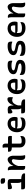

<svg xmlns="http://www.w3.org/2000/svg" viewBox="2589 -3397 822 6040"><g transform="rotate(-90 3000.0 -377.0)"><path d="M285 -109 293 -126Q279 -143 272 -168Q265 -193 265 -227Q265 -250 265 -272Q265 -294 265 -316.5Q265 -339 265 -361Q265 -383 265 -405Q265 -427 265 -449L261 -452Q223 -438 194.5 -428.5Q166 -419 147 -415Q128 -411 117 -411Q103 -411 91.5 -418.5Q80 -426 73.5 -443Q67 -460 67 -486Q67 -500 69 -513Q71 -526 74 -536Q102 -539 137.5 -541Q173 -543 206.5 -544.5Q240 -546 265 -546Q307 -546 333.5 -538.5Q360 -531 373 -513Q386 -495 386 -460Q386 -423 386 -387Q386 -351 386 -314Q386 -277 386 -240Q386 -203 386 -166.5Q386 -130 386 -94ZM67 -121H361Q433 -121 477.5 -109.5Q522 -98 543.5 -78.5Q565 -59 565 -33Q565 -27 564.5 -21.5Q564 -16 563 -10.5Q562 -5 559 0H148Q113 0 94.5 -8Q76 -16 69.5 -35Q63 -54 63 -84Q63 -92 63.5 -98Q64 -104 65 -109.5Q66 -115 67 -121ZM242 -755Q249 -758 258.5 -760Q268 -762 278 -764Q288 -766 299.5 -767Q311 -768 321 -768Q362 -768 387 -754Q412 -740 412 -706V-640Q405 -637 396.5 -635Q388 -633 379 -631Q370 -629 360.5 -628Q351 -627 341 -627Q298 -627 270 -647Q242 -667 242 -700Z M1139 0Q1128 2 1117.5 3.5Q1107 5 1094 5Q1061 5 1037 -6.5Q1013 -18 1000.5 -47Q988 -76 988 -129Q988 -169 991 -208.5Q994 -248 1000 -289.5Q1006 -331 1014 -378Q1006 -396 994 -405.5Q982 -415 967 -415Q941 -415 916 -400.5Q891 -386 866.5 -356Q842 -326 820 -278Q798 -230 779 -163L778 -370H803Q824 -422 855.5 -461.5Q887 -501 926.5 -524.5Q966 -548 1007 -548Q1031 -548 1051.5 -534Q1072 -520 1087.5 -496.5Q1103 -473 1112 -445Q1121 -417 1121 -388Q1121 -348 1121 -308.5Q1121 -269 1121 -229Q1121 -189 1121 -149Q1121 -105 1125 -72.5Q1129 -40 1139 0ZM797 1Q790 2 784.5 3Q779 4 774 4Q769 4 763 4Q738 4 721.5 -1Q705 -6 695 -15.5Q685 -25 680.5 -38.5Q676 -52 676 -69Q676 -119 676 -167Q676 -215 676 -260.5Q676 -306 676 -351Q676 -396 676 -441Q676 -469 672 -493.5Q668 -518 659 -537Q665 -538 671 -539Q677 -540 683.5 -541Q690 -542 695 -542Q725 -542 748 -528.5Q771 -515 784 -483Q797 -451 797 -395Q797 -328 797 -259Q797 -190 797 -124Q797 -58 797 1Z M1249 -536H1684Q1718 -536 1731 -520Q1744 -504 1744 -463Q1744 -455 1743.5 -446Q1743 -437 1742 -429.5Q1741 -422 1739 -415H1395Q1353 -415 1324 -421Q1295 -427 1278 -439Q1261 -451 1254 -469Q1247 -487 1247 -513Q1247 -517 1247.5 -521.5Q1248 -526 1248.5 -529.5Q1249 -533 1249 -536ZM1739 -147Q1740 -140 1741 -131.5Q1742 -123 1742 -116Q1742 -85 1734 -62.5Q1726 -40 1708 -23Q1700 -15 1688 -8Q1676 -1 1660.5 3.5Q1645 8 1625.5 10.5Q1606 13 1583 13Q1538 13 1501 1Q1464 -11 1437.5 -33.5Q1411 -56 1396.5 -87Q1382 -118 1382 -157Q1382 -214 1382 -270.5Q1382 -327 1382 -383Q1382 -439 1382 -496Q1382 -553 1382 -608Q1382 -633 1379.5 -656.5Q1377 -680 1370 -700Q1385 -704 1398.5 -706Q1412 -708 1425 -708Q1447 -708 1464.5 -698Q1482 -688 1492.5 -667.5Q1503 -647 1503 -615Q1503 -559 1503 -504Q1503 -449 1503 -393.5Q1503 -338 1503 -283Q1503 -228 1503 -172Q1503 -157 1504.5 -144.5Q1506 -132 1510 -121Q1525 -113 1541 -109.5Q1557 -106 1576 -106Q1610 -106 1636 -110Q1662 -114 1684.5 -123Q1707 -132 1733 -147Z M2126 -550Q2195 -550 2242.5 -522Q2290 -494 2315.5 -445.5Q2341 -397 2341 -333V-329Q2341 -292 2336.5 -271.5Q2332 -251 2324 -243Q2316 -235 2305 -235H2068Q2042 -235 2021 -241.5Q2000 -248 1987 -260L1967 -250L1970 -309H2218Q2221 -318 2221.5 -328Q2222 -338 2222 -346Q2222 -373 2216 -395.5Q2210 -418 2196 -437Q2182 -442 2169.5 -444Q2157 -446 2135 -446Q2066 -446 2023.5 -392.5Q1981 -339 1981 -230V-223Q1981 -193 1986.5 -168.5Q1992 -144 2002 -124Q2028 -110 2059 -103.5Q2090 -97 2135 -97Q2170 -97 2201 -102Q2232 -107 2260.5 -118Q2289 -129 2316 -146H2322Q2324 -138 2324.5 -130Q2325 -122 2325 -113Q2325 -84 2317.5 -65Q2310 -46 2296 -32Q2280 -16 2254.5 -5.5Q2229 5 2198.5 9.5Q2168 14 2134 14Q2074 14 2024 -4Q1974 -22 1937.5 -56Q1901 -90 1880.5 -138.5Q1860 -187 1860 -248V-255Q1860 -323 1880 -377Q1900 -431 1936 -469.5Q1972 -508 2021 -529Q2070 -550 2126 -550Z M2604 -110 2611 -125Q2602 -136 2595.5 -150.5Q2589 -165 2586 -184Q2583 -203 2583 -227Q2583 -262 2583 -296.5Q2583 -331 2583 -366Q2583 -401 2583 -436L2578 -439Q2549 -415 2528 -406Q2507 -397 2495 -397Q2478 -397 2464 -416.5Q2450 -436 2450 -475Q2450 -492 2452 -508.5Q2454 -525 2457 -536Q2467 -537 2478 -538Q2489 -539 2500 -540Q2511 -541 2522 -542Q2533 -543 2543.5 -544Q2554 -545 2565 -545.5Q2576 -546 2583 -546Q2611 -546 2632 -539.5Q2653 -533 2667 -519Q2681 -505 2689 -483Q2697 -461 2700.5 -429Q2704 -397 2704 -355Q2704 -323 2704 -290.5Q2704 -258 2704 -225Q2704 -192 2704 -159Q2704 -126 2704 -94ZM2697 -364H2710Q2741 -459 2792 -506.5Q2843 -554 2899 -554Q2915 -554 2926 -551Q2937 -548 2944 -540Q2955 -530 2960 -509Q2965 -488 2965 -453Q2965 -432 2962.5 -414.5Q2960 -397 2955 -380H2949Q2932 -392 2915 -398.5Q2898 -405 2873 -405Q2835 -405 2802.5 -384.5Q2770 -364 2744.5 -319.5Q2719 -275 2697 -200ZM2456 -121H2705Q2769 -121 2810.5 -109.5Q2852 -98 2873 -78.5Q2894 -59 2894 -33Q2894 -27 2893.5 -21.5Q2893 -16 2892 -10.5Q2891 -5 2889 0H2538Q2485 0 2469 -23.5Q2453 -47 2453 -91Q2453 -96 2453.5 -101Q2454 -106 2454.5 -111Q2455 -116 2456 -121Z M3326 -550Q3395 -550 3442.5 -522Q3490 -494 3515.5 -445.5Q3541 -397 3541 -333V-329Q3541 -292 3536.5 -271.5Q3532 -251 3524 -243Q3516 -235 3505 -235H3268Q3242 -235 3221 -241.5Q3200 -248 3187 -260L3167 -250L3170 -309H3418Q3421 -318 3421.5 -328Q3422 -338 3422 -346Q3422 -373 3416 -395.5Q3410 -418 3396 -437Q3382 -442 3369.5 -444Q3357 -446 3335 -446Q3266 -446 3223.5 -392.5Q3181 -339 3181 -230V-223Q3181 -193 3186.5 -168.5Q3192 -144 3202 -124Q3228 -110 3259 -103.5Q3290 -97 3335 -97Q3370 -97 3401 -102Q3432 -107 3460.5 -118Q3489 -129 3516 -146H3522Q3524 -138 3524.5 -130Q3525 -122 3525 -113Q3525 -84 3517.5 -65Q3510 -46 3496 -32Q3480 -16 3454.5 -5.5Q3429 5 3398.5 9.5Q3368 14 3334 14Q3274 14 3224 -4Q3174 -22 3137.5 -56Q3101 -90 3080.5 -138.5Q3060 -187 3060 -248V-255Q3060 -323 3080 -377Q3100 -431 3136 -469.5Q3172 -508 3221 -529Q3270 -550 3326 -550Z M3900 -109Q3943 -109 3974 -118Q4005 -127 4024 -141Q4025 -156 4019.5 -170Q4014 -184 3997 -195.5Q3980 -207 3948 -214L3839 -238Q3783 -251 3749.5 -268Q3716 -285 3700.5 -309Q3685 -333 3685 -368Q3685 -410 3707.5 -443.5Q3730 -477 3769.5 -500.5Q3809 -524 3858.5 -536Q3908 -548 3962 -548Q3997 -548 4021 -545.5Q4045 -543 4061 -538Q4077 -533 4085 -524Q4094 -515 4100 -502Q4106 -489 4109 -472Q4112 -455 4112 -432Q4112 -424 4110.5 -416Q4109 -408 4107 -400H4101Q4084 -409 4064.5 -415Q4045 -421 4020.5 -424Q3996 -427 3962 -427Q3912 -427 3877 -419Q3842 -411 3824 -397Q3806 -383 3806 -365Q3806 -354 3812.5 -344.5Q3819 -335 3839 -327Q3859 -319 3896 -311L3989 -292Q4042 -281 4074.5 -262Q4107 -243 4122 -216.5Q4137 -190 4137 -158Q4137 -100 4110 -62.5Q4083 -25 4028.5 -7Q3974 11 3890 11Q3849 11 3815.5 8Q3782 5 3756.5 -1.5Q3731 -8 3714 -15.5Q3697 -23 3689 -31Q3675 -46 3668 -66.5Q3661 -87 3661 -123Q3661 -137 3662 -147Q3663 -157 3665 -166H3671Q3697 -150 3719 -139Q3741 -128 3766 -121.5Q3791 -115 3823 -112Q3855 -109 3900 -109Z M4500 -109Q4543 -109 4574 -118Q4605 -127 4624 -141Q4625 -156 4619.5 -170Q4614 -184 4597 -195.5Q4580 -207 4548 -214L4439 -238Q4383 -251 4349.5 -268Q4316 -285 4300.5 -309Q4285 -333 4285 -368Q4285 -410 4307.5 -443.5Q4330 -477 4369.5 -500.5Q4409 -524 4458.5 -536Q4508 -548 4562 -548Q4597 -548 4621 -545.5Q4645 -543 4661 -538Q4677 -533 4685 -524Q4694 -515 4700 -502Q4706 -489 4709 -472Q4712 -455 4712 -432Q4712 -424 4710.5 -416Q4709 -408 4707 -400H4701Q4684 -409 4664.5 -415Q4645 -421 4620.5 -424Q4596 -427 4562 -427Q4512 -427 4477 -419Q4442 -411 4424 -397Q4406 -383 4406 -365Q4406 -354 4412.5 -344.5Q4419 -335 4439 -327Q4459 -319 4496 -311L4589 -292Q4642 -281 4674.5 -262Q4707 -243 4722 -216.5Q4737 -190 4737 -158Q4737 -100 4710 -62.5Q4683 -25 4628.5 -7Q4574 11 4490 11Q4449 11 4415.5 8Q4382 5 4356.5 -1.5Q4331 -8 4314 -15.5Q4297 -23 4289 -31Q4275 -46 4268 -66.5Q4261 -87 4261 -123Q4261 -137 4262 -147Q4263 -157 4265 -166H4271Q4297 -150 4319 -139Q4341 -128 4366 -121.5Q4391 -115 4423 -112Q4455 -109 4500 -109Z M5126 -550Q5195 -550 5242.5 -522Q5290 -494 5315.5 -445.5Q5341 -397 5341 -333V-329Q5341 -292 5336.5 -271.5Q5332 -251 5324 -243Q5316 -235 5305 -235H5068Q5042 -235 5021 -241.5Q5000 -248 4987 -260L4967 -250L4970 -309H5218Q5221 -318 5221.5 -328Q5222 -338 5222 -346Q5222 -373 5216 -395.5Q5210 -418 5196 -437Q5182 -442 5169.5 -444Q5157 -446 5135 -446Q5066 -446 5023.5 -392.5Q4981 -339 4981 -230V-223Q4981 -193 4986.5 -168.5Q4992 -144 5002 -124Q5028 -110 5059 -103.5Q5090 -97 5135 -97Q5170 -97 5201 -102Q5232 -107 5260.5 -118Q5289 -129 5316 -146H5322Q5324 -138 5324.5 -130Q5325 -122 5325 -113Q5325 -84 5317.5 -65Q5310 -46 5296 -32Q5280 -16 5254.5 -5.5Q5229 5 5198.5 9.5Q5168 14 5134 14Q5074 14 5024 -4Q4974 -22 4937.5 -56Q4901 -90 4880.5 -138.5Q4860 -187 4860 -248V-255Q4860 -323 4880 -377Q4900 -431 4936 -469.5Q4972 -508 5021 -529Q5070 -550 5126 -550Z M5939 0Q5928 2 5917.5 3.5Q5907 5 5894 5Q5861 5 5837 -6.5Q5813 -18 5800.5 -47Q5788 -76 5788 -129Q5788 -169 5791 -208.5Q5794 -248 5800 -289.5Q5806 -331 5814 -378Q5806 -396 5794 -405.5Q5782 -415 5767 -415Q5741 -415 5716 -400.5Q5691 -386 5666.5 -356Q5642 -326 5620 -278Q5598 -230 5579 -163L5578 -370H5603Q5624 -422 5655.5 -461.5Q5687 -501 5726.5 -524.5Q5766 -548 5807 -548Q5831 -548 5851.5 -534Q5872 -520 5887.5 -496.5Q5903 -473 5912 -445Q5921 -417 5921 -388Q5921 -348 5921 -308.5Q5921 -269 5921 -229Q5921 -189 5921 -149Q5921 -105 5925 -72.5Q5929 -40 5939 0ZM5597 1Q5590 2 5584.5 3Q5579 4 5574 4Q5569 4 5563 4Q5538 4 5521.5 -1Q5505 -6 5495 -15.5Q5485 -25 5480.5 -38.5Q5476 -52 5476 -69Q5476 -119 5476 -167Q5476 -215 5476 -260.5Q5476 -306 5476 -351Q5476 -396 5476 -441Q5476 -469 5472 -493.5Q5468 -518 5459 -537Q5465 -538 5471 -539Q5477 -540 5483.5 -541Q5490 -542 5495 -542Q5525 -542 5548 -528.5Q5571 -515 5584 -483Q5597 -451 5597 -395Q5597 -328 5597 -259Q5597 -190 5597 -124Q5597 -58 5597 1Z"/></g></svg>

Font: Recursive Monospace Casual SemiBold
Style: Regular
Weight: 600
Version: Version 1.047